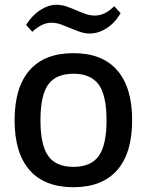

<svg xmlns="http://www.w3.org/2000/svg" viewBox="-20 -772 613 802"><path d="M287 10Q166 10 103.5 -61.5Q41 -133 41 -270Q41 -407 103.5 -478.5Q166 -550 287 -550Q407 -550 469.5 -478.5Q532 -407 532 -270Q532 -133 469.5 -61.5Q407 10 287 10ZM287 -75Q360 -75 392.5 -120.5Q425 -166 425 -270Q425 -374 392 -419Q359 -464 287 -464Q214 -464 181.5 -419Q149 -374 149 -270Q149 -166 181.5 -120.5Q214 -75 287 -75ZM89 -668Q115 -709 149 -730.5Q183 -752 215 -752Q238 -752 258 -745Q278 -738 297.5 -729.5Q317 -721 336.5 -714Q356 -707 377 -707Q418 -707 457 -746L484 -717Q459 -675 424.5 -653.5Q390 -632 356 -632Q334 -632 314 -639Q294 -646 274 -654.5Q254 -663 234.5 -670Q215 -677 194 -677Q155 -677 115 -639Z"/></svg>

Font: Encode Sans Narrow
Style: Medium
Weight: 500
Designer: Pablo Impallari, Andres Torresi
Foundry: Pablo Impallari, Andres Torresi
Version: Version 1.000; ttfautohint (v1.00) -l 8 -r 50 -G 200 -x 14 -